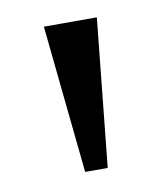

<svg xmlns="http://www.w3.org/2000/svg" viewBox="-46 -758 294 352"><g transform="rotate(-10 101.5 -581.5)"><path d="M85.9 -443.4 57.6 -718.8H156.2L127.9 -443.4Z"/></g></svg>

Font: Inter Display V
Style: Regular
Weight: 400
Designer: Rasmus Andersson
Foundry: rsms
Version: Version 3.015;git-src